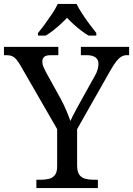

<svg xmlns="http://www.w3.org/2000/svg" viewBox="-25 -951 673 971"><path d="M159 0V-42H182Q204 -42 222.5 -46.5Q241 -51 252.5 -65.5Q264 -80 264 -109V-298L79 -619Q68 -638 58.5 -649.5Q49 -661 37 -666.5Q25 -672 8 -672H-5V-714H270V-672H233Q206 -672 197.5 -662.5Q189 -653 189 -640Q189 -626 195 -612Q201 -598 207 -587L281 -453Q298 -422 310.5 -392Q323 -362 331 -339Q340 -360 357 -391Q374 -422 391 -453L455 -568Q465 -585 469 -600.5Q473 -616 473 -628Q473 -650 457.5 -661Q442 -672 413 -672H384V-714H628V-672H616Q602 -672 589.5 -665Q577 -658 563.5 -641Q550 -624 533 -594L365 -298V-114Q365 -83 376 -67.5Q387 -52 406 -47Q425 -42 447 -42H470V0ZM167 -784Q183 -803 202 -829Q221 -855 239 -882Q257 -909 267 -931H362Q373 -909 390.5 -882Q408 -855 427.5 -829Q447 -803 462 -784V-771H423Q404 -782 384.5 -797Q365 -812 347 -828.5Q329 -845 314 -861Q299 -845 281 -828.5Q263 -812 244 -797Q225 -782 206 -771H167Z"/></svg>

Font: Noto Serif Tamil
Style: Italic
Weight: 400
Italic angle: -12°
Designer: Indian Type Foundry, Tom Grace, and the Monotype Design Team
Foundry: Monotype Imaging Inc.
Version: Version 2.003